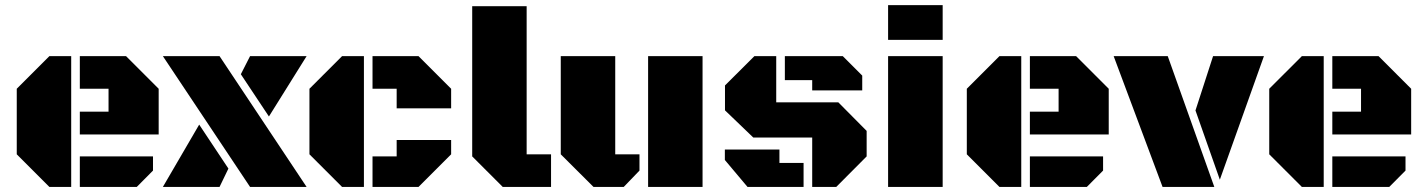

<svg xmlns="http://www.w3.org/2000/svg" viewBox="-20 -741 5654 761"><path d="M175.8 0 46.4 -129.4V-389.2L175.8 -518.6H262.2V0ZM296.4 -208V-298.3H410.2V-389.2H296.4V-518.6H479.5L608.9 -389.2V-208ZM296.4 0V-121.1H586.4V-64.9L522 0Z M971.2 0 625.5 -518.6H850.1L1195.3 0ZM1045.9 -279.3 934.6 -446.8 971.2 -518.6H1195.3ZM625.5 0 769.5 -247.1 885.3 -72.8 850.1 0Z M1335.9 0 1206.5 -129.4V-389.2L1335.9 -518.6H1422.4V0ZM1552.2 -311.5V-389.2H1456.5V-518.6H1638.7L1768.1 -389.2V-311.5ZM1456.5 0V-121.1H1552.2V-186H1768.1V-129.4L1638.7 0Z M1972.7 0 1851.6 -121.1V-716.3H2067.4V-129.4H2164.1V0Z M2332.5 0 2202.6 -129.4V-518.6H2418.5V-129.4H2514.6V-64.9L2452.1 0ZM2548.8 0V-518.6H2764.6V0Z M3199.2 0V-195.8H2965.8L2853.5 -303.7V-402.3L2970.2 -518.6H3056.6V-335.4H3302.7L3415 -222.2V-121.1L3294.4 0ZM3199.2 -382.8V-423.3H3090.8V-518.6H3320.3L3397.5 -441.4V-382.8ZM2942.9 0 2853 -106.9V-148.4H3069.3V-95.2H3165V0Z M3500 -583V-720.7H3716.3V-583ZM3500 0V-518.6H3716.3V0Z M3941.4 0 3812 -129.4V-389.2L3941.4 -518.6H4027.8V0ZM4062 -208V-298.3H4175.8V-389.2H4062V-518.6H4245.1L4374.5 -389.2V-208ZM4062 0V-121.1H4352.1V-64.9L4287.6 0Z M4587.9 0 4394 -518.6H4608.4L4793 0ZM4814.9 -28.8 4718.3 -303.2 4788.1 -518.6H4989.7Z M5140.1 0 5010.7 -129.4V-389.2L5140.1 -518.6H5226.6V0ZM5260.7 -208V-298.3H5374.5V-389.2H5260.7V-518.6H5443.8L5573.2 -389.2V-208ZM5260.7 0V-121.1H5550.8V-64.9L5486.3 0Z"/></svg>

Font: Black Ops One
Style: Regular
Weight: 400
Designer: James Grieshaber, Eben Sorkin
Foundry: Sorkin Type Co.
Version: Version 1.004; ttfautohint (v1.8.4.7-5d5b)